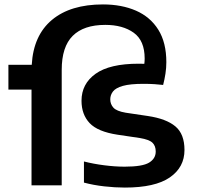

<svg xmlns="http://www.w3.org/2000/svg" viewBox="-20 -838 892 868"><path d="M18 -433V-545H123.5Q131 -678 214.8 -748Q298.5 -818 445.5 -818Q530 -818 594.8 -789.8Q659.5 -761.5 695.8 -703.5Q732 -645.5 732 -557Q732 -531 728 -505Q724 -479 717.5 -454Q700 -456 678.5 -457.5Q657 -459 629 -459Q568.5 -459 535.8 -449.8Q503 -440.5 490.8 -424.5Q478.5 -408.5 478.5 -389Q478.5 -367 492.8 -351.2Q507 -335.5 548 -328.5L649 -313.5Q732 -301 773 -266.5Q814 -232 814 -160Q814 -81.5 747.5 -35.8Q681 10 544.5 10Q500 10 451.2 4.5Q402.5 -1 359.5 -12.5V-108Q402.5 -97 451.2 -90.8Q500 -84.5 543.5 -84.5Q624 -84.5 654 -102.8Q684 -121 684 -153Q684 -178.5 669.2 -192.8Q654.5 -207 612.5 -214L511.5 -229Q422 -242.5 385.2 -281.5Q348.5 -320.5 348.5 -382.5Q348.5 -459 412.2 -504.5Q476 -550 607 -550Q618 -550 632.5 -549.5Q634 -562 634 -573.5Q634 -654.5 584.5 -690Q535 -725.5 456 -725.5Q358.5 -725.5 308.8 -676Q259 -626.5 259 -522V0H122.5V-433Z"/></svg>

Font: Encode Sans Expanded SemiBold
Style: Regular
Weight: 600
Width: 7
Designer: Multiple Designers
Foundry: Impallari Type
Version: Version 3.000; ttfautohint (v1.8.3) -l 8 -r 50 -G 200 -x 14 